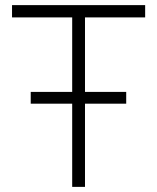

<svg xmlns="http://www.w3.org/2000/svg" viewBox="-20 -730 613 750"><path d="M262 0V-662H27V-710H547V-662H312V0ZM100 -325V-371H473V-325Z"/></svg>

Font: Geist ExtLt
Style: Regular
Weight: 400
Designer: Basement.studio, Andrés Briganti, Mateo Zaragoza
Foundry: Basement.studio, Vercel, Andrés Briganti, Guido Ferreyra, Mateo Zaragoza
Version: Version 1.401